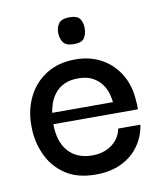

<svg xmlns="http://www.w3.org/2000/svg" viewBox="-70 -622 596 691"><g transform="rotate(-10 228.5 -277.0)"><path d="M226 10Q157 10 113 -20.5Q69 -51 48 -99.5Q27 -148 27 -200Q26 -259 49.5 -307Q73 -355 117.5 -383Q162 -411 224 -411Q278 -411 320 -387.5Q362 -364 387 -321.5Q412 -279 414 -221Q415 -218 415 -209.5Q415 -201 415 -195H106Q106 -131 137.5 -95.5Q169 -60 225 -60Q267 -60 296.5 -81.5Q326 -103 333 -139H414Q408 -97 384 -63Q360 -29 320 -9.5Q280 10 226 10ZM109 -236H331Q330 -247 325.5 -265Q321 -283 309 -300.5Q297 -318 276 -330Q255 -342 222 -342Q192 -342 171 -332Q150 -322 137 -305.5Q124 -289 117.5 -270.5Q111 -252 109 -236ZM229 -466Q200 -466 190 -481Q180 -496 180 -516Q180 -535 190 -549.5Q200 -564 229 -564Q259 -564 268 -549.5Q277 -535 277 -516Q277 -496 268 -481Q259 -466 229 -466Z"/></g></svg>

Font: Darker Grotesque SemiBold
Style: Regular
Weight: 600
Designer: Gabriel Lam
Foundry: TypeRant
Version: Version 1.000;gftools[0.9.28]